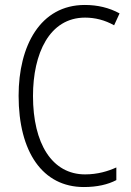

<svg xmlns="http://www.w3.org/2000/svg" viewBox="-20 -744 528 774"><path d="M323 -673C363 -673 403 -663 440 -642L462 -690C420 -713 373 -724 322 -724C142 -724 55 -559 55 -358C55 -131 152 10 318 10C371 10 415 0 449 -18V-69C416 -54 374 -41 323 -41C190 -41 113 -165 113 -357C113 -528 179 -673 323 -673Z"/></svg>

Font: Noto Sans Thai Cond Light
Style: Regular
Weight: 300
Width: 3
Designer: Monotype Design Team
Foundry: Monotype Imaging Inc.
Version: Version 2.002